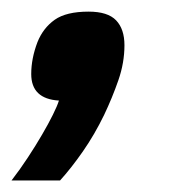

<svg xmlns="http://www.w3.org/2000/svg" viewBox="-35 -169 334 332"><path d="M-15.1 143.1Q0 123.5 13.4 103Q26.9 82.5 37.8 63.7Q48.8 44.9 56.4 29.5Q64 14.2 66.9 4.9Q19 2 19 -41Q19 -67.9 29.8 -96.2Q39.6 -120.6 59.6 -134.8Q79.6 -148.9 118.2 -148.9Q151.4 -148.9 165.8 -133.8Q180.2 -118.7 180.2 -90.8Q180.2 -60.5 169.7 -30.3Q159.2 0 145 29.8Q128.4 64 108.2 93Q87.9 122.1 68.8 143.1Z"/></svg>

Font: Lorenzo Sans
Style: Bold Italic
Weight: 700
Italic angle: -12°
Foundry: Intel Corporation
Version: Version 1.00; ttfautohint (v1.5)